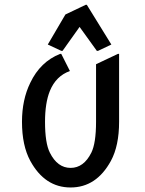

<svg xmlns="http://www.w3.org/2000/svg" viewBox="-20 -785 613 814"><path d="M484.9 -556.6V-268.6Q484.9 -167 450.2 -103Q388.7 9.8 279.3 9.8Q169.9 9.8 108.4 -103Q73.2 -168 73.2 -268.6Q73.2 -362.3 108.4 -434.1Q150.9 -523.4 234.9 -556.6H239.7L276.4 -483.9Q217.3 -462.9 191.4 -399.4Q170.9 -348.6 170.9 -268.6Q170.9 -178.2 191.4 -137.7Q223.6 -73.2 279.3 -73.2Q335 -73.2 367.2 -137.7Q387.2 -178.2 387.2 -268.6V-512.7L480 -556.6ZM182.6 -596.2 257.3 -723.6 343.3 -764.6H348.1L452.1 -596.2L395.5 -569.3H390.6L317.4 -670.9L245.1 -569.3H240.2Z"/></svg>

Font: Nova Oval
Style: Book
Weight: 400
Version: Version 2.000